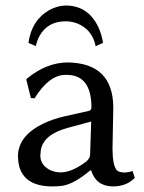

<svg xmlns="http://www.w3.org/2000/svg" viewBox="-20 -665 521 695"><path d="M326.2 -498Q314 -558.1 259.8 -580.1Q239.3 -587.9 217.8 -587.9Q153.8 -587.9 124 -536.6Q113.8 -518.6 109.9 -498L83 -509.8Q94.2 -591.8 158.2 -628.4Q187.5 -644.5 217.8 -645Q299.3 -645 336.4 -565.9Q348.1 -540.5 353 -509.8ZM310.1 -225.1 225.1 -202.1Q138.2 -178.7 127.9 -122.6Q126.5 -112.3 126 -102.1Q126 -67.4 161.6 -49.3Q179.7 -41 200.2 -41Q240.7 -41.5 292 -80.1Q305.7 -91.8 306.2 -106ZM310.1 -47.9H306.2Q249.5 0 207 7.3Q190.4 9.8 169.9 9.8Q68.8 9.8 49.3 -64Q45.4 -80.1 44.9 -98.1Q44.9 -173.8 138.2 -218.3Q170.9 -233.9 210.9 -243.2L304.2 -264.2Q310.5 -268.1 311 -275.9Q311 -387.2 231 -393.6Q223.6 -394 214.8 -394Q157.2 -392.6 105 -309.1L91.8 -310.1L75.2 -377L78.1 -380.9Q147.9 -438.5 225.1 -439Q388.7 -436.5 390.1 -276.9Q390.1 -272.5 389.2 -231Q387.2 -144.5 387.2 -126Q387.7 -63.5 403.8 -47.9Q412.6 -40.5 433.1 -40.5Q445.8 -41 460 -45.9L467.8 -21Q438 9.8 388.2 9.8Q327.6 8.8 310.1 -47.9Z"/></svg>

Font: Linux Biolinum O
Style: Regular
Weight: 400
Designer: Philipp H. Poll
Foundry: Philipp H. Poll
Version: Version 1.0.4